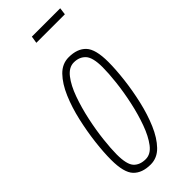

<svg xmlns="http://www.w3.org/2000/svg" viewBox="-235 -744 790 790"><g transform="rotate(-45 159.5 -349.0)"><path d="M120 10Q70 10 44 -17.5Q18 -45 18 -119Q18 -162 24.5 -217Q31 -272 44 -329Q57 -386 77.5 -434Q98 -482 126.5 -511.5Q155 -541 193 -541Q243 -541 269 -513.5Q295 -486 295 -412Q295 -369 288.5 -313.5Q282 -258 269 -201.5Q256 -145 235.5 -97Q215 -49 186.5 -19.5Q158 10 120 10ZM121 -20Q150 -20 172.5 -49.5Q195 -79 212 -126Q229 -173 240.5 -226.5Q252 -280 257.5 -329.5Q263 -379 263 -413Q263 -470 244 -490.5Q225 -511 193 -511Q164 -511 141 -481.5Q118 -452 101 -404.5Q84 -357 72.5 -303.5Q61 -250 55.5 -200.5Q50 -151 50 -118Q50 -60 68.5 -40Q87 -20 121 -20ZM141 -677 146 -708H311L307 -677Z"/></g></svg>

Font: Georama Condensed ExtraLight
Style: Italic
Weight: 200
Width: 3
Italic angle: -9°
Designer: Jean-Baptiste Levee
Foundry: Production Type
Version: Version 1.000